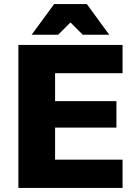

<svg xmlns="http://www.w3.org/2000/svg" viewBox="-20 -920 665 940"><path d="M70 0V-700H580V-561.7H249.7V-424.8H550V-295.2H249.7V-138.3H580V0ZM135 -750 245 -900H405.2L514.7 -750H385L325 -810L264.7 -750Z"/></svg>

Font: Golos Text
Style: Regular
Weight: 400
Designer: A.Korolkova, Vitaly Kuzmin
Foundry: ParaType Ltd
Version: Version 2.004